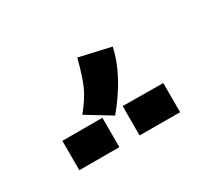

<svg xmlns="http://www.w3.org/2000/svg" viewBox="-65 -1000 649 566"><g transform="rotate(-30 259.0 -717.5)"><path d="M160.7 -709.7Q191 -747 204.3 -777.1Q217.7 -807.2 232.1 -863.4L338.9 -839.1Q320.3 -752.4 243.4 -659.4ZM276.4 -672.6 414.1 -671.4V-572.2L276.4 -572.6ZM71.3 -672.6H207.5V-572.6H71.3Z"/></g></svg>

Font: Fantasque Sans Mono
Style: Bold
Weight: 700
Monospace: yes
Designer: Jany Belluz
Version: Version 1.8.0 ; ttfautohint (v1.8.2)